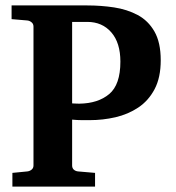

<svg xmlns="http://www.w3.org/2000/svg" viewBox="-20 -691 652 711"><path d="M575.2 -467.8Q575.2 -403.8 552.5 -360.8Q529.8 -317.9 491.9 -292.7Q454.1 -267.6 407.5 -256.8Q360.8 -246.1 313 -246.1Q298.8 -246.1 283 -246.1Q267.1 -246.1 247.1 -248V-78.1Q247.1 -68.4 253.4 -62.7Q259.8 -57.1 269 -56.2L332 -50.8V0H25.9V-50.8L81.1 -56.2Q89.8 -57.1 96.9 -62.7Q104 -68.4 104 -78.1V-592.8Q104 -602.5 96.9 -608.4Q89.8 -614.3 81.1 -615.2L22.9 -620.1V-670.9H303.2Q354 -670.9 402.3 -663.6Q450.7 -656.2 489.7 -635.5Q528.8 -614.7 552 -574.2Q575.2 -533.7 575.2 -467.8ZM425.8 -462.9Q425.8 -532.7 392.1 -571.3Q358.4 -609.9 303.2 -609.9Q300.3 -609.9 286.4 -609.9Q272.5 -609.9 259.8 -609.9Q247.1 -609.9 247.1 -609.9V-308.1Q258.3 -307.6 262.9 -307.4Q267.6 -307.1 273.9 -307.1Q343.3 -308.1 384.5 -342.8Q425.8 -377.4 425.8 -462.9Z"/></svg>

Font: Charis
Style: Bold
Weight: 700
Designer: Walt Agee, Miriam Martin, Annie Olsen, Victor Gaultney, Lorna Priest, Alan Ward, Bob Hallissy, Martin Hosken, Sharon Cor
Foundry: SIL Global
Version: Version 7.000